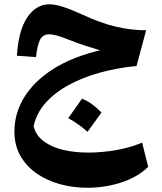

<svg xmlns="http://www.w3.org/2000/svg" viewBox="-20 -532 769 909"><path d="M60.1 -268.1Q67.4 -387.7 109.1 -449.7Q150.9 -511.7 214.4 -511.7Q241.7 -511.7 280.3 -499Q318.8 -486.3 374.5 -460.9Q457.5 -422.4 529.3 -405.5Q601.1 -388.7 671.9 -388.7L626.5 -219.7Q535.6 -210.9 453.4 -188.2Q371.1 -165.5 305.2 -129.6Q239.3 -93.8 195.8 -44.9Q152.3 3.9 139.2 65.9Q150.4 110.4 188.5 137.9Q226.6 165.5 281 178Q335.4 190.4 396.5 190.4Q464.8 190.4 533.2 178Q601.6 165.5 652.8 143.1L681.6 257.8Q630.9 307.1 554 332Q477.1 356.9 393.1 356.9Q324.7 356.9 262.7 339.6Q200.7 322.3 152.3 288.3Q104 254.4 76.2 205.1Q48.3 155.8 48.3 91.3Q48.3 3.4 95.5 -72.8Q142.6 -148.9 233.2 -206.1Q323.7 -263.2 453.6 -293.9Q423.8 -302.7 384.5 -315.4Q345.2 -328.1 308.6 -342.8Q272.9 -357.4 250.2 -363.5Q227.5 -369.6 211.9 -369.6Q183.6 -369.6 170.2 -345Q156.7 -320.3 150.4 -261.7ZM368.1 -64.8Q392.7 -55.6 415.8 -38.4Q438.8 -21.3 460.4 0.7Q427.4 46.8 394.4 92.1Q374.2 74.1 351.6 57.8Q329 41.6 303 27.5Q319.7 3.8 336 -19.1Q352.2 -41.9 368.1 -64.8Z"/></svg>

Font: Pinar-FD Bold
Style: Regular
Weight: 700
Designer: Amin Abedi
Version: Version 3.000